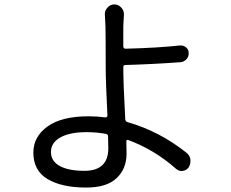

<svg xmlns="http://www.w3.org/2000/svg" viewBox="-20 -802 1040 863"><path d="M466.8 -135.7Q466.8 -143.6 466.3 -160.6Q465.8 -177.7 465.8 -188.5Q465.8 -198.2 456.1 -200.2Q415 -208 369.1 -208Q293 -208 251 -184.1Q209 -160.2 209 -119.1Q209 -78.1 248 -56.2Q287.1 -34.2 359.4 -34.2Q466.8 -34.2 466.8 -135.7ZM543.9 -509.8Q534.2 -509.8 534.2 -500Q534.2 -426.8 543 -265.6Q543.9 -255.9 553.7 -252.9Q697.3 -211.9 818.4 -115.2Q833 -103.5 835.9 -85Q835.9 -81.1 835.9 -77.1Q835.9 -62.5 828.1 -49.8Q818.4 -36.1 801.8 -34.2Q798.8 -33.2 796.9 -33.2Q783.2 -33.2 771.5 -43Q674.8 -128.9 555.7 -172.9Q552.7 -173.8 549.8 -171.9Q546.9 -169.9 547.9 -166Q548.8 -125 548.8 -110.4Q548.8 -43.9 504.4 -1.5Q460 41 367.2 41Q257.8 41 193.8 2.9Q129.9 -35.2 129.9 -116.2Q129.9 -187.5 193.4 -233.4Q256.8 -279.3 378.9 -279.3Q416 -279.3 453.1 -274.4Q457 -273.4 460 -276.4Q462.9 -279.3 462.9 -282.2Q455.1 -434.6 455.1 -502.9Q455.1 -641.6 454.1 -683.6L451.2 -738.3Q451.2 -754.9 462.9 -767.6Q475.6 -782.2 494.1 -782.2Q512.7 -782.2 525.4 -767.6Q537.1 -754.9 537.1 -738.3L534.2 -683.6Q534.2 -679.7 534.2 -655.3Q534.2 -632.8 534.2 -592.8Q534.2 -588.9 537.1 -585.9Q540 -583 543.9 -583Q691.4 -586.9 789.1 -597.7Q804.7 -598.6 816.4 -588.9Q828.1 -579.1 828.1 -564.5Q829.1 -547.9 818.4 -536.1Q807.6 -524.4 792 -522.5Q673.8 -513.7 543.9 -509.8Z"/></svg>

Font: Gen Jyuu GothicX Regular
Style: Regular
Weight: 400
Designer: [Source Han Sans]
Ryoko NISHIZUKA  (kana & ideographs); Paul D. Hunt (Latin, Greek & Cyrillic); Wenlong ZHANG  (bopomofo
Version: Version 1.002.20150607